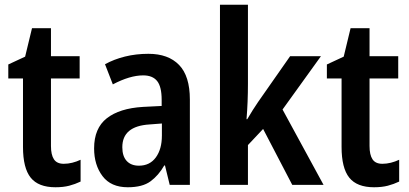

<svg xmlns="http://www.w3.org/2000/svg" viewBox="-20 -780 1727 810"><path d="M249 -89Q267 -89 285 -93.5Q303 -98 320 -106V-14Q297 -3 272 3.5Q247 10 214 10Q142 10 109.5 -30.5Q77 -71 77 -160V-449H15V-508L86 -541L115 -661H195V-543H316V-449H195V-164Q195 -127 207.5 -108Q220 -89 249 -89Z M606 -553Q690 -553 735.5 -506Q781 -459 781 -360V0H696L676 -82H673Q649 -40 615 -15Q581 10 519 10Q448 10 412.5 -37Q377 -84 377 -154Q377 -239 430.5 -281Q484 -323 583 -329L662 -333V-359Q662 -414 643 -438Q624 -462 584 -462Q528 -462 456 -424L423 -509Q461 -530 507.5 -541.5Q554 -553 606 -553ZM611 -255Q496 -248 496 -159Q496 -121 514.5 -101Q533 -81 566 -81Q612 -81 637.5 -116Q663 -151 663 -208V-259Z M1026 -426Q1026 -388 1024.5 -350.5Q1023 -313 1020 -277H1023Q1034 -296 1046 -315Q1058 -334 1069 -350L1204 -543H1334L1172 -318L1345 0H1213L1090 -236L1026 -168V0H908V-760H1026Z M1593 -89Q1611 -89 1629 -93.5Q1647 -98 1664 -106V-14Q1641 -3 1616 3.5Q1591 10 1558 10Q1486 10 1453.5 -30.5Q1421 -71 1421 -160V-449H1359V-508L1430 -541L1459 -661H1539V-543H1660V-449H1539V-164Q1539 -127 1551.5 -108Q1564 -89 1593 -89Z"/></svg>

Font: Noto Sans Hebrew Condensed SemiBold
Style: Regular
Weight: 600
Width: 3
Designer: Ben Nathan
Foundry: Google LLC
Version: Version 3.001; ttfautohint (v1.8.4.7-5d5b)